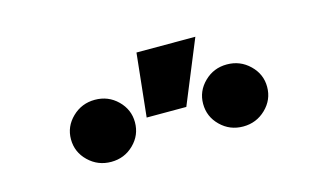

<svg xmlns="http://www.w3.org/2000/svg" viewBox="-43 -938 783 457"><g transform="rotate(-15 348.5 -709.0)"><path d="M511.2 -590.8Q478.5 -590.8 455.6 -613.3Q432.6 -635.7 432.6 -667.5Q432.6 -698.7 455.6 -721.2Q478.5 -743.7 511.2 -743.7Q543.9 -743.7 567.1 -721.2Q590.3 -698.7 590.3 -667.5Q590.3 -635.7 567.1 -613.3Q543.9 -590.8 511.2 -590.8ZM186 -590.8Q153.3 -590.8 130.1 -613.3Q106.9 -635.7 106.9 -667.5Q106.9 -698.7 130.1 -721.2Q153.3 -743.7 186 -743.7Q218.8 -743.7 241.7 -721.2Q264.6 -698.7 264.6 -667.5Q264.6 -635.7 241.7 -613.3Q218.8 -590.8 186 -590.8ZM294.4 -670.9 311 -826.7H456.1L392.1 -670.9Z"/></g></svg>

Font: Inter 28pt ExtraBold
Style: Regular
Weight: 800
Designer: Rasmus Andersson
Foundry: rsms
Version: Version 4.001;git-66647c0bb